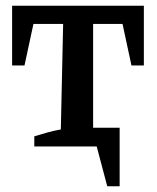

<svg xmlns="http://www.w3.org/2000/svg" viewBox="-20 -508 543 666"><path d="M352 138 304 -43 361 0H241V-65H395V138ZM479 -488V-281H436L405 -425H303V-57L382 -39V0H99V-35Q121 -42 144.5 -48.5Q168 -55 191 -59L199 -425H96L65 -281H22V-488Z"/></svg>

Font: Piazzolla 24pt SemiBold
Style: Regular
Weight: 600
Designer: Juan Pablo del Peral
Foundry: Huerta Tipografica
Version: Version 2.005